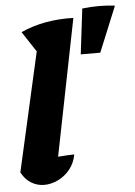

<svg xmlns="http://www.w3.org/2000/svg" viewBox="-55 -820 612 872"><g transform="rotate(-5 251.0 -384.0)"><path d="M259 -117Q252 -78 229.5 -50Q207 -22 175.5 -6.5Q144 9 111 9Q80 9 52.5 -7.5Q25 -24 8 -57L130 -598L69 -691Q124 -716 184.5 -726.5Q245 -737 309 -735L185 -113Q222 -116 259 -117ZM328 -567 353 -774Q430 -783 502 -774L417 -567Z"/></g></svg>

Font: Piazzolla ExtraBold
Style: Italic
Weight: 800
Italic angle: -11.3°
Designer: Juan Pablo del Peral
Foundry: Huerta Tipografica
Version: Version 1.330